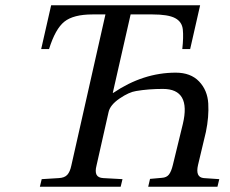

<svg xmlns="http://www.w3.org/2000/svg" viewBox="-20 -712 876 732"><path d="M132 0 139 -29 204 -33Q226 -34 236.5 -45.5Q247 -57 252 -81L382 -657H333Q260 -657 225.5 -629.5Q191 -602 167 -525H137L175 -692H743L705 -525H675Q680 -570 677 -599.5Q674 -629 647.5 -643Q621 -657 561 -657H478L410 -358H412Q526 -435 650 -435Q707 -435 739 -401.5Q771 -368 774 -317.5Q777 -267 765 -209L735 -83Q724 -36 757 -33L816 -29L809 0H545L552 -30L597 -34Q615 -35 624 -46.5Q633 -58 639 -83L677 -239Q709 -373 601 -373Q546 -373 499 -365Q472 -361 436 -336.5Q400 -312 394 -285L348 -81Q342 -58 348 -46Q354 -34 374 -33L447 -29L440 0Z"/></svg>

Font: Heuristica
Style: Italic
Weight: 400
Italic angle: -13°
Version: Version 1.0.2